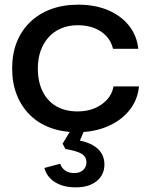

<svg xmlns="http://www.w3.org/2000/svg" viewBox="-20 -557 641 822"><path d="M310 9Q247 9 195.5 -10Q144 -29 107.5 -65.5Q71 -102 51.5 -152Q32 -202 32 -264Q32 -327 52 -377Q72 -427 109.5 -463Q147 -499 199 -518Q251 -537 315 -537Q387 -537 442.5 -513.5Q498 -490 532 -447.5Q566 -405 572 -348H464Q456 -381 434.5 -403.5Q413 -426 382 -437.5Q351 -449 313 -449Q273 -449 241.5 -435.5Q210 -422 188 -397.5Q166 -373 154 -339.5Q142 -306 142 -264Q142 -206 163 -164.5Q184 -123 222 -101.5Q260 -80 312 -80Q353 -80 385 -93.5Q417 -107 438.5 -130.5Q460 -154 466 -187H575Q569 -127 532.5 -83Q496 -39 438.5 -15Q381 9 310 9ZM302 245Q252 245 216.5 223.5Q181 202 170 162L238 144Q243 162 259 173Q275 184 297 184Q322 184 336 171Q350 158 350 138Q350 114 329.5 101.5Q309 89 260 81L248 58L293 -16H348L322 45Q372 55 399.5 81Q427 107 427 147Q427 192 393 219Q359 246 302 245Z"/></svg>

Font: Mona Sans SemiExpanded Medium
Style: Regular
Weight: 500
Width: 6
Designer: Deni Anggara
Foundry: GitHub
Version: Version 2.000